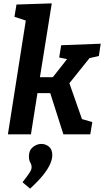

<svg xmlns="http://www.w3.org/2000/svg" viewBox="-20 -799 619 1142"><path d="M27 0 144 -744 193 -657 66 -699 78 -772 288 -779 214 -318 196 -340H318L281 -323L388 -459L396 -444L332 -457L344 -530L579 -539L568 -466L485 -447L525 -469L379 -287L386 -323L473 -75L456 -94L529 -73L517 0H357L276 -254L294 -245H180L204 -253L164 0ZM159 323 114 285Q142 249 155 229.5Q168 210 168 196Q168 181 160 167.5Q152 154 152 131Q152 95 175.5 76Q199 57 226 57Q251 57 271 73Q291 89 291 125Q291 147 278.5 176Q266 205 237.5 241Q209 277 159 323Z"/></svg>

Font: Bitter Thin
Style: Bold Italic
Weight: 700
Italic angle: -9°
Version: Version 3.021